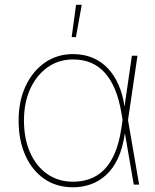

<svg xmlns="http://www.w3.org/2000/svg" viewBox="-20 -775 650 806"><path d="M286.6 11.2Q216.8 11.2 165.5 -24.4Q114.3 -60.1 86.2 -123.3Q58.1 -186.5 58.1 -269Q58.1 -350.6 87.4 -413.3Q116.7 -476.1 168.2 -512Q219.7 -547.9 286.6 -547.9Q331.5 -547.9 368.2 -532.7Q404.8 -517.6 432.1 -488.8Q459.5 -460 477.5 -419.2Q495.6 -378.4 502.9 -326.2H508.8L517.1 -272.5L564 0H541.5L489.7 -300.3Q480.5 -356 463.4 -397.9Q446.3 -439.9 420.9 -468.5Q395.5 -497.1 362.3 -511.2Q329.1 -525.4 286.6 -525.4Q226.1 -525.4 179.7 -492.4Q133.3 -459.5 106.9 -401.9Q80.6 -344.2 80.6 -269Q80.6 -192.9 106.2 -135Q131.8 -77.1 178.2 -44.7Q224.6 -12.2 286.6 -12.2Q323.7 -12.2 356.4 -23.7Q389.2 -35.2 415.8 -61.3Q442.4 -87.4 461.2 -130.4Q480 -173.3 489.3 -235.8L533.7 -541H557.1L517.1 -269L509.8 -213.9H503.9Q495.1 -152.8 474.9 -109.9Q454.6 -66.9 425 -40Q395.5 -13.2 360.1 -1Q324.7 11.2 286.6 11.2ZM280.8 -619.1 299.3 -754.9H323.2L298.8 -619.1Z"/></svg>

Font: Inter 17pt Thin
Style: Regular
Weight: 250
Version: Version 4.001;git-66647c0bb